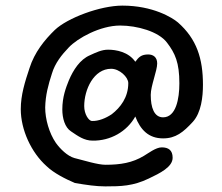

<svg xmlns="http://www.w3.org/2000/svg" viewBox="-20 -657 791 684"><path d="M561 -164C606 -164 633 -186 667 -223C697 -256 703 -312 703 -355C703 -448 681 -518 614 -577C594 -594 525 -637 416 -637C337 -637 220 -593 175 -550C139 -515 103 -471 85 -414C69 -366 54 -319 54 -268C54 -195 91 -114 146 -65C172 -40 214 -19 247 -5C289 2 322 7 355 7C411 7 454 6 510 -21C550 -40 595 -62 595 -95C595 -122 580 -132 556 -132C535 -132 507 -110 493 -102C452 -77 409 -70 356 -70C328 -70 281 -85 245 -94C220 -101 194 -127 179 -148C155 -183 141 -233 141 -274C142 -318 152 -355 165 -395C176 -432 200 -462 225 -488C256 -521 337 -566 408 -566C468 -566 545 -545 575 -505C604 -467 619 -434 619 -360C619 -305 607 -239 561 -239C529 -239 517 -274 517 -319C517 -351 540 -405 540 -431C540 -454 525 -463 508 -463C483 -463 474 -453 462 -437C438 -472 394 -480 365 -480C342 -480 322 -470 300 -460C265 -445 241 -408 225 -370C215 -345 202 -312 202 -267C202 -236 211 -203 233 -189C258 -172 280 -156 310 -156C373 -155 432 -188 462 -242C480 -195 509 -164 561 -164ZM378 -250C357 -236 331 -225 307 -226C296 -227 280 -250 280 -279C280 -338 314 -412 376 -412C406 -412 437 -382 437 -361C437 -310 409 -274 378 -250Z"/></svg>

Font: Itim
Style: Regular
Weight: 400
Designer: CadsonDemak Team
Foundry: Pablo Impallari
Version: Version 1.002;PS 001.002;hotconv 1.0.88;makeotf.lib2.5.64775